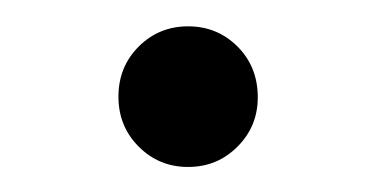

<svg xmlns="http://www.w3.org/2000/svg" viewBox="-20 -115 290 148"><path d="M178.7 -40Q178.7 -17.6 163.1 -2Q147.5 13.7 125 13.7Q102.5 13.7 86.9 -2Q71.3 -17.6 71.3 -40.5Q71.3 -63.5 86.9 -79.1Q102.5 -94.7 125 -94.7Q147.5 -94.7 163.1 -79.1Q178.7 -63.5 178.7 -40Z"/></svg>

Font: Menaion Unicode
Style: Regular
Weight: 400
Designer: Aleksandr Andreev
Foundry: Ponomar Technologies, Inc.
Version: 2.0